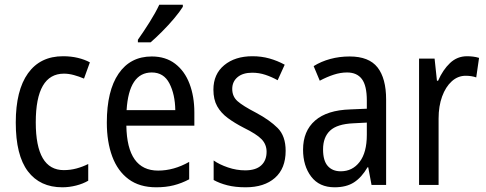

<svg xmlns="http://www.w3.org/2000/svg" viewBox="-20 -837 2067 816"><path d="M245 -41Q150 -41 98.5 -109Q47 -177 47 -316Q47 -453 99 -525.5Q151 -598 248 -598Q282 -598 311 -591Q340 -584 362 -572L337 -503Q316 -512 294 -518Q272 -524 252 -524Q132 -524 132 -317Q132 -114 251 -114Q279 -114 305 -121Q331 -128 355 -140V-69Q333 -56 303.5 -48.5Q274 -41 245 -41Z M625 -597Q684 -597 724.5 -566Q765 -535 785.5 -481Q806 -427 806 -359V-303H517Q520 -112 652 -112Q719 -112 784 -149V-75Q752 -58 718.5 -49.5Q685 -41 644 -41Q573 -41 526.5 -75.5Q480 -110 457 -172Q434 -234 434 -316Q434 -451 484 -524Q534 -597 625 -597ZM625 -529Q528 -529 518 -369H725Q724 -436 700 -482.5Q676 -529 625 -529ZM757 -808Q744 -787 720 -758.5Q696 -730 668.5 -702.5Q641 -675 620 -657H566V-668Q592 -705 616.5 -744Q641 -783 657 -817H757Z M1194 -196Q1194 -121 1148.5 -81Q1103 -41 1024 -41Q980 -41 946.5 -49.5Q913 -58 888 -72V-155Q912 -138 948.5 -125.5Q985 -113 1022 -113Q1067 -113 1090 -134Q1113 -155 1113 -192Q1113 -223 1092 -245Q1071 -267 1016 -294Q977 -314 948 -335.5Q919 -357 903 -385.5Q887 -414 887 -456Q887 -522 933 -560Q979 -598 1053 -598Q1091 -598 1125 -588.5Q1159 -579 1190 -562L1160 -496Q1135 -510 1108 -519Q1081 -528 1052 -528Q1012 -528 989.5 -509Q967 -490 967 -459Q967 -427 989.5 -407Q1012 -387 1068 -358Q1126 -327 1160 -293Q1194 -259 1194 -196Z M1466 -597Q1548 -597 1584.5 -550.5Q1621 -504 1621 -414V-51H1559L1545 -126H1542Q1517 -83 1484.5 -62Q1452 -41 1402 -41Q1337 -41 1302.5 -86.5Q1268 -132 1268 -201Q1268 -280 1319 -324.5Q1370 -369 1469 -372L1539 -375V-410Q1539 -473 1518 -501Q1497 -529 1455 -529Q1427 -529 1398 -519.5Q1369 -510 1339 -494L1313 -556Q1345 -576 1384 -586.5Q1423 -597 1466 -597ZM1482 -313Q1413 -310 1383 -282Q1353 -254 1353 -202Q1353 -154 1373 -131.5Q1393 -109 1428 -109Q1478 -109 1508.5 -149Q1539 -189 1539 -264V-316Z M1965 -598Q1977 -598 1990 -596.5Q2003 -595 2016 -591L2004 -508Q1984 -515 1959 -515Q1926 -515 1900 -491.5Q1874 -468 1859 -427Q1844 -386 1844 -333V-51H1761V-588H1827L1837 -494H1842Q1862 -540 1892.5 -569Q1923 -598 1965 -598Z"/></svg>

Font: Noto Sans Tamil UI Condensed
Style: Regular
Weight: 400
Width: 3
Designer: Jelle Bosma - Monotype Design Team
Foundry: Monotype Imaging Inc.
Version: Version 2.004; ttfautohint (v1.8.4.7-5d5b)